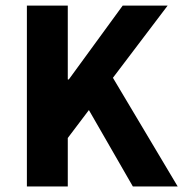

<svg xmlns="http://www.w3.org/2000/svg" viewBox="-20 -672 660 692"><path d="M76.9 0V-651.8H224.3V-385.5H227.9L422.2 -651.8H584.2L387 -391.6L620.4 0H458.8L300.4 -275.3L224.3 -174.7V0Z"/></svg>

Font: Source Sans Variable
Style: Regular
Weight: 200
Designer: Paul D. Hunt
Foundry: Adobe Systems Incorporated
Version: Version 3.006;hotconv 1.0.111;makeotfexe 2.5.65597